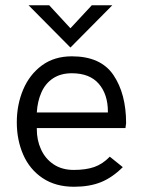

<svg xmlns="http://www.w3.org/2000/svg" viewBox="-20 -710 547 736"><path d="M44.4 0ZM44.4 0ZM263.7 5.9Q192.9 5.9 143.3 -27.3Q93.8 -60.5 69.1 -116.9Q44.4 -173.3 44.4 -241.2Q44.4 -308.6 68.8 -366.5Q93.3 -424.3 140.6 -459.2Q188 -494.1 255.4 -494.1Q366.2 -494.1 414.8 -422.4Q463.4 -350.6 463.4 -237.8L460.9 -219.2H121.1V-215.3Q121.1 -172.9 136.7 -138.7Q152.8 -102.1 185.1 -80.3Q217.3 -58.6 262.7 -58.6Q309.1 -58.6 341.3 -69.8Q373.5 -81.1 400.9 -109.4L450.7 -69.3Q410.6 -29.3 366.9 -11.7Q323.2 5.9 263.7 5.9ZM393.6 -278.8V-281.7Q393.6 -348.6 358.6 -388.9Q323.7 -429.2 255.4 -429.2Q212.9 -429.2 183.3 -409.7Q153.8 -390.1 138.7 -355.7Q123.5 -321.3 121.1 -278.8ZM250 -527.8 89.4 -689.9H168.5L250 -601.6L332 -689.9H410.6Z"/></svg>

Font: Acari Sans
Style: Regular
Weight: 400
Designer: Alfredo Marco Pradil and Stefan Peev
Foundry: Hanken Design Co.
Version: Version 1.045;February 4, 2021;FontCreator 13.0.0.2655 64-bi